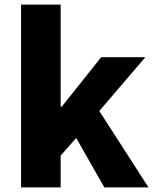

<svg xmlns="http://www.w3.org/2000/svg" viewBox="-20 -819 674 839"><path d="M72 0V-799H245V-353H250L422 -569H615L414 -334L629 0H436L313 -216L245 -139V0Z"/></svg>

Font: Source Han Sans CN Heavy
Style: Regular
Weight: 900
Designer: Ryoko NISHIZUKA 西塚涼子 (kana, bopomofo & ideographs); Paul D. Hunt (Latin, Greek & Cyrillic); Sandoll Communications 산돌커뮤니
Foundry: Adobe
Version: Version 2.000;hotconv 1.0.107;makeotfexe 2.5.65593